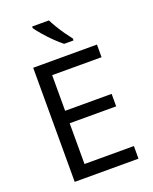

<svg xmlns="http://www.w3.org/2000/svg" viewBox="-170 -1036 897 1129"><g transform="rotate(-20 278.0 -472.0)"><path d="M496 0H97V-714H496V-635H187V-412H478V-334H187V-79H496ZM279 -944Q290 -922 306.5 -894.5Q323 -867 341.5 -841Q360 -815 375 -796V-784H316Q293 -802 264 -830.5Q235 -859 210.5 -887.5Q186 -916 174 -934V-944Z"/></g></svg>

Font: TSCustom
Style: Regular
Weight: 400
Designer: Monotype Design Team
Foundry: Monotype Imaging Inc.
Version: Version 2.004; ttfautohint (v1.8.3) -l 8 -r 50 -G 200 -x 14 